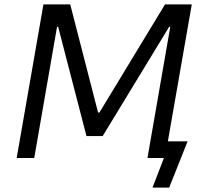

<svg xmlns="http://www.w3.org/2000/svg" viewBox="-20 -720 937 875"><path d="M56 0H136L240 -598H245L374 -100H448L751 -598H756L652 0H727L675 135H751L835 -76H745L854 -700H732L433 -207H427L300 -700H178Z"/></svg>

Font: Fixel Display
Style: Italic
Weight: 400
Italic angle: -10°
Designer: AlfaBravo + MacPaw
Foundry: Kyrylo Tkachov, Marchela Mozhyna, Serhii Makarenko, Maria Weinstein, Zakhar Kryvoshyya
Version: Version 1.210;Glyphs 3.2 (3217)